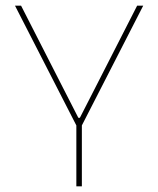

<svg xmlns="http://www.w3.org/2000/svg" viewBox="-20 -659 560 679"><path d="M251 -213.5 33 -639H54.5L201.5 -351L257 -242.5H262.5L318 -351L465 -639H486.5L268.5 -213.5ZM250 0V-235.5H269.5V0Z"/></svg>

Font: Anek Bangla Thin
Style: Regular
Weight: 250
Designer: Sulekha Rajkumar (Bangla), Yesha Goshar (Latin)
Foundry: Ek Type
Version: Version 1.003